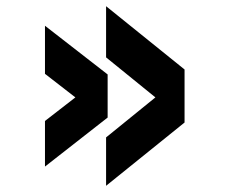

<svg xmlns="http://www.w3.org/2000/svg" viewBox="-20 -642 740 619"><path d="M322 -622 575 -418V-247L322 -43V-199L481 -328L322 -457ZM125 -559 327 -402V-263L125 -105V-252L223 -328L125 -404Z"/></svg>

Font: Martian Mono SemiBold
Style: Regular
Weight: 600
Monospace: yes
Designer: Roman Shamin
Foundry: Evil Martians
Version: Version 1.000; ttfautohint (v1.8.4.7-5d5b)